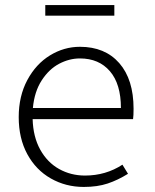

<svg xmlns="http://www.w3.org/2000/svg" viewBox="-20 -726 612 759"><path d="M54 -263Q54 -346 88 -409.5Q122 -473 177.5 -507Q233 -541 296 -541Q395 -541 451.5 -476.5Q508 -412 508 -296Q508 -268 506 -255H109Q111 -185 139 -134.5Q167 -84 213.5 -58Q260 -32 316 -32Q398 -32 464 -75L486 -39Q446 -14 405.5 -0.5Q365 13 311 13Q240 13 181 -20.5Q122 -54 88 -116.5Q54 -179 54 -263ZM159 -706H432V-664H159ZM458 -299Q458 -394 414.5 -444.5Q371 -495 296 -495Q254 -495 214 -474Q174 -453 145 -408.5Q116 -364 110 -299Z"/></svg>

Font: Nebula Sans Light
Style: Regular
Weight: 300
Designer: Paul D. Hunt for Adobe (as Source Sans)
Foundry: Nebula Entertainment & Broadcasting LLC
Version: Version 1.010